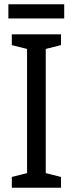

<svg xmlns="http://www.w3.org/2000/svg" viewBox="-20 -874 340 894"><path d="M19 -854V-788H279V-854ZM264 -50 193 -68V-646L264 -664V-714H35V-664L106 -646V-68L35 -50V0H264Z"/></svg>

Font: Noto Sans Display SemiCondensed
Style: Regular
Weight: 400
Width: 4
Designer: Monotype Design team
Foundry: Monotype Imaging Inc.
Version: 1.000